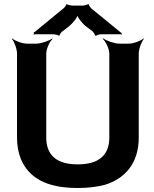

<svg xmlns="http://www.w3.org/2000/svg" viewBox="-20 -929 768 959"><path d="M368 -108C263 -108 211 -154 211 -242V-661C211 -685 228 -722 243 -735L241 -737C225 -725 185 -711 161 -711H115C91 -711 54 -725 41 -737L39 -735C51 -722 65 -685 65 -661V-242C65 -201 72 -164 85 -133C124 -43 208 10 368 10C417 10 463 5 504 -6C605 -37 673 -114 673 -242V-661C673 -685 687 -722 699 -735L697 -737C684 -725 647 -711 623 -711H576C552 -711 512 -725 496 -737L493 -735C508 -722 526 -685 526 -661V-242C526 -154 474 -108 368 -108ZM584 -766 436 -887C432 -891 422 -904 424 -907L420 -909C418 -905 399 -901 393 -901H341C335 -901 316 -905 314 -908L311 -907C312 -904 302 -891 298 -888L153 -769C152 -768 150 -768 149 -768L148 -765C148 -764 150 -763 150 -762C150 -760 148 -758 147 -757L149 -755C150 -756 152 -758 154 -758H247C253 -758 271 -754 273 -751L278 -752C276 -755 286 -768 290 -771L324 -797C343 -812 370 -845 370 -861H364C364 -845 391 -811 410 -797L443 -772C447 -768 456 -755 454 -752L460 -750C461 -754 480 -758 486 -758H583C584 -758 585 -756 586 -755L589 -758C588 -759 586 -760 586 -761C586 -762 587 -762 588 -763L586 -766Z"/></svg>

Font: Asimov
Style: EdgeWide
Weight: 500
Designer: Google
Version: Version 2.000980: 2014